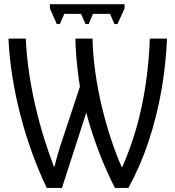

<svg xmlns="http://www.w3.org/2000/svg" viewBox="-20 -899 839 921"><path d="M204.1 2.4Q166 -77.6 134.3 -165Q102.5 -252.4 78.6 -344Q54.7 -435.5 39.8 -528.8Q24.9 -622.1 20.5 -713.9H103.5Q107.4 -632.3 119.6 -549.8Q131.8 -467.3 150.4 -387.7Q168.9 -308.1 191.7 -235.4Q214.4 -162.6 238.3 -100.6H241.7Q248 -127.9 258.3 -163.3Q268.6 -198.7 280.8 -233.9L363.3 -482.9Q357.4 -521 352.8 -560.3Q348.1 -599.6 345.2 -638.4Q342.3 -677.2 341.8 -713.9H423.8Q425.8 -634.3 437.3 -552.2Q448.7 -470.2 467.8 -390.4Q486.8 -310.5 511.2 -236.3Q535.6 -162.1 563.5 -97.7H566.4Q606 -186.5 634.3 -285.9Q662.6 -385.3 678.7 -493.4Q694.8 -601.6 698.7 -713.9H781.2Q775.9 -589.8 754.4 -466.1Q732.9 -342.3 693.8 -223.9Q654.8 -105.5 596.2 2.4H531.2Q510.3 -38.6 490.2 -83.7Q470.2 -128.9 452.4 -176Q434.6 -223.1 419.7 -269.5Q404.8 -315.9 394 -358.9L277.3 2.4ZM577.6 -878.9V-858.9L543.5 -783.7H528.8L507.8 -832.5H426.3L405.3 -783.7H390.1L368.7 -832.5H288.6L267.1 -783.7H252.4L219.2 -858.9V-878.9Z"/></svg>

Font: Open Sans SemiCondensed
Style: Regular
Weight: 400
Width: 4
Designer: Monotype Design Team
Foundry: Monotype Imaging Inc.
Version: Version 3.000